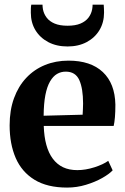

<svg xmlns="http://www.w3.org/2000/svg" viewBox="-20 -816 552 847"><path d="M276 11.5Q188.5 11.5 132.2 -23Q76 -57.5 49.2 -119.2Q22.5 -181 22.5 -263Q22.5 -330 41.8 -382.8Q61 -435.5 95.8 -472.5Q130.5 -509.5 178 -529Q225.5 -548.5 282 -548.5Q380 -548.5 433.5 -498.2Q487 -448 489 -354.5Q489 -322 487 -298.8Q485 -275.5 481.5 -260.5H173Q174.5 -213 184.5 -176.8Q194.5 -140.5 213 -115.8Q231.5 -91 258.2 -78.2Q285 -65.5 321 -65.5Q357.5 -65.5 396.5 -78Q435.5 -90.5 457.5 -106.5L477 -64.5Q461.5 -48 430.5 -30.5Q399.5 -13 359.2 -0.8Q319 11.5 276 11.5ZM172.5 -305.5 344.5 -310Q345.5 -322.5 345.8 -334.8Q346 -347 346.5 -359.5Q346.5 -425.5 329.8 -462.8Q313 -500 270 -500Q249 -500 231.5 -489.8Q214 -479.5 200.8 -456.8Q187.5 -434 180.2 -396.8Q173 -359.5 172.5 -305.5ZM278 -611Q229.5 -611 193 -630.2Q156.5 -649.5 136.2 -683Q116 -716.5 116 -760Q116 -769.5 116.2 -778.8Q116.5 -788 118 -795.5H167.5Q167.5 -791 168 -785.8Q168.5 -780.5 169.5 -774.5Q173.5 -754.5 186 -738Q198.5 -721.5 221.2 -712Q244 -702.5 278 -702.5Q312.5 -702.5 335 -712Q357.5 -721.5 370 -737.8Q382.5 -754 386.5 -774.5Q387.5 -780 388 -785.5Q388.5 -791 388.5 -795.5H437.5Q438 -788 438.5 -779Q439 -770 439 -760.5Q439 -717 418.8 -683.2Q398.5 -649.5 362.2 -630.2Q326 -611 278 -611Z"/></svg>

Font: Merriweather 72pt
Style: Bold
Weight: 700
Version: Version 2.100